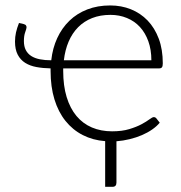

<svg xmlns="http://www.w3.org/2000/svg" viewBox="-20 -526 680 723"><path d="M550 -299Q550 -339 538.5 -370.8Q527 -402.5 506.8 -424.5Q486.5 -446.5 458 -458.2Q429.5 -470 396 -470Q357.5 -470 327 -458Q296.5 -446 274.2 -423.5Q252 -401 238.5 -369.5Q225 -338 220.5 -299ZM218 -268.5V-259Q218 -203 231 -160.5Q244 -118 268 -89.2Q292 -60.5 326 -46Q360 -31.5 402 -31.5Q439.5 -31.5 466.8 -39.8Q494 -48 513 -58.2Q532 -68.5 543 -76.8Q554 -85 559 -85Q565 -85 569 -80L581.5 -64Q570.5 -50.5 553.2 -38.5Q536 -26.5 514.5 -17.2Q493 -8 468.5 -2Q444 4 418.5 6V161.5Q418.5 177.5 403.5 177.5H376V5.5Q329.5 2 291.5 -17.5Q253.5 -37 226.5 -70.8Q199.5 -104.5 185 -151.8Q170.5 -199 170.5 -259V-268.5Q142 -269 117.5 -273.5Q93 -278 75 -289.2Q57 -300.5 46.8 -320Q36.5 -339.5 36.5 -369.5Q36.5 -387 40.2 -403.8Q44 -420.5 51.5 -439.5L69 -435.5Q76 -433.5 78 -430Q80 -426.5 80 -423.5Q80 -418.5 75 -405Q70 -391.5 70 -371.5Q70 -351.5 77 -337.8Q84 -324 97.5 -315.2Q111 -306.5 130 -302.8Q149 -299 173 -299Q178 -344.5 195.5 -382.5Q213 -420.5 241.5 -448Q270 -475.5 308.8 -490.5Q347.5 -505.5 395 -505.5Q437 -505.5 473 -491Q509 -476.5 535.8 -448.8Q562.5 -421 577.8 -380.5Q593 -340 593 -287.5Q593 -276.5 589.8 -272.5Q586.5 -268.5 579.5 -268.5Z"/></svg>

Font: Lato 2
Style: Regular
Weight: 300
Designer: Lukasz Dziedzic with Adam Twardoch and Botio Nikoltchev
Foundry: tyPoland Lukasz Dziedzic
Version: Version 2.015; 2015-08-06; http://www.latofonts.com/